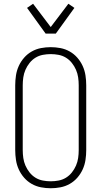

<svg xmlns="http://www.w3.org/2000/svg" viewBox="-20 -994 540 1022"><path d="M250 8Q224 8 198 3Q172 -2 149 -15Q126 -28 108.5 -48Q91 -68 80 -92Q69 -116 65 -142.5Q61 -169 61 -195V-540Q61 -566 65 -592.5Q69 -619 80 -643Q91 -667 108.5 -687Q126 -707 149 -720Q172 -733 198 -738Q224 -743 250 -743Q276 -743 302 -738Q328 -733 351 -720Q374 -707 391.5 -687Q409 -667 420 -643Q431 -619 435 -592.5Q439 -566 439 -540V-195Q439 -169 435 -142.5Q431 -116 420 -92Q409 -68 391.5 -48Q374 -28 351 -15Q328 -2 302 3Q276 8 250 8ZM250 -29Q271 -29 292 -33Q313 -37 331 -48Q349 -59 362.5 -76Q376 -93 384.5 -112.5Q393 -132 396 -153Q399 -174 399 -195V-540Q399 -561 396 -582Q393 -603 384.5 -622.5Q376 -642 362.5 -659Q349 -676 331 -687Q313 -698 292 -702Q271 -706 250 -706Q229 -706 208 -702Q187 -698 169 -687Q151 -676 137.5 -659Q124 -642 115.5 -622.5Q107 -603 104 -582Q101 -561 101 -540V-195Q101 -174 104 -153Q107 -132 115.5 -112.5Q124 -93 137.5 -76Q151 -59 169 -48Q187 -37 208 -33Q229 -29 250 -29ZM223 -815 124 -952 156 -974 250 -850 344 -974 376 -952 277 -815Z"/></svg>

Font: Iosevka Curly Extralight
Style: Regular
Weight: 200
Monospace: yes
Designer: Belleve Invis
Foundry: Belleve Invis
Version: Version 22.1.2; ttfautohint (v1.8.4)